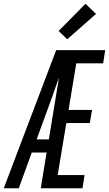

<svg xmlns="http://www.w3.org/2000/svg" viewBox="-43 -1002 580 1022"><path d="M-23 0 163 -490 256 -735H517L506 -665H363L322 -417H447L435 -347H310L264 -70H407L396 0H174L205 -190H126L57 0ZM217 -260 271 -589Q262 -565 253.5 -540Q245 -515 236 -490L152 -260ZM315 -793 269 -837 412 -982 468 -928Z"/></svg>

Font: Iosevka Term Oblique
Style: Regular
Weight: 400
Italic angle: -9°
Monospace: yes
Designer: Belleve Invis
Foundry: Belleve Invis
Version: Version 31.4.0